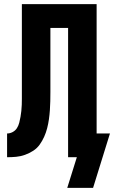

<svg xmlns="http://www.w3.org/2000/svg" viewBox="-20 -755 548 922"><path d="M427 147H303L349 0H307V-621H222V-313Q222 -291 221.5 -269Q221 -247 219.5 -225.5Q218 -204 215 -182.5Q212 -161 206.5 -139.5Q201 -118 192 -98Q183 -78 170.5 -60.5Q158 -43 139.5 -31Q121 -19 100 -11.5Q79 -4 57.5 -2Q36 0 14 0V-114Q28 -114 41 -121Q54 -128 61.5 -140Q69 -152 72.5 -166Q76 -180 78.5 -194Q81 -208 82.5 -222.5Q84 -237 84.5 -251.5Q85 -266 85 -280Q85 -294 85 -308V-735H444V-114H508Z"/></svg>

Font: Iosevka Heavy
Style: Regular
Weight: 900
Monospace: yes
Designer: Belleve Invis
Foundry: Belleve Invis
Version: Version 32.5.0; ttfautohint (v1.8.4)